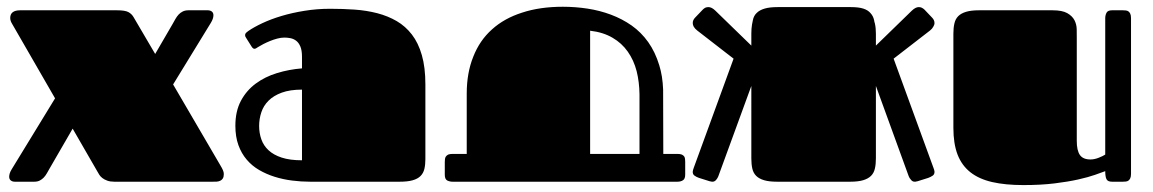

<svg xmlns="http://www.w3.org/2000/svg" viewBox="-20 -530 3364 560"><path d="M191.9 -154.8 125.5 -40Q121.1 -32.2 116.9 -24.9Q112.8 -17.6 107.7 -12.2Q102.5 -6.8 95.9 -3.4Q89.4 0 79.6 0H23.4Q16.1 0 11.5 -3.7Q6.8 -7.3 6.8 -14.6Q6.8 -19 8.5 -24.7Q10.3 -30.3 14.6 -37.1L140.6 -243.2L15.6 -460Q9.8 -469.2 9.8 -477.5Q9.8 -500 39.1 -500H320.8Q345.2 -500 354.7 -494.6Q364.3 -489.3 369.6 -480L432.6 -372.6L483.4 -460Q487.8 -467.8 491.9 -475.1Q496.1 -482.4 501.2 -487.8Q506.3 -493.2 513.2 -496.6Q520 -500 529.8 -500H585.4Q593.3 -500 597.9 -496.3Q602.5 -492.7 602.5 -485.4Q602.5 -475.6 594.7 -462.9L484.9 -283.7L623.5 -46.4Q627.4 -40 630.1 -33.9Q632.8 -27.8 632.8 -22.5Q632.8 -14.2 629.9 -9.5Q627 -4.9 622.1 -2.7Q617.2 -0.5 611.6 -0.2Q606 0 600.1 0H313.5Q301.3 0 292.7 -3.2Q284.2 -6.3 278.6 -10.7Q272.9 -15.1 269.8 -20Q266.6 -24.9 264.6 -28.8Z M884.8 0Q858.4 0 831.8 -3.4Q805.2 -6.8 781 -14.4Q756.8 -22 735.8 -34.2Q714.8 -46.4 699.5 -64.5Q684.1 -82.5 675.3 -106.9Q666.5 -131.3 666.5 -163.1Q666.5 -205.6 682.6 -235.8Q698.7 -266.1 725.8 -286.1Q752.9 -306.2 788.1 -316.9Q823.2 -327.6 860.8 -330.6V-364.3Q860.8 -383.3 856 -394.5Q851.1 -405.8 843.5 -411.4Q835.9 -417 826.9 -418.7Q817.9 -420.4 809.6 -420.4Q799.8 -420.4 788.8 -417.5Q777.8 -414.6 767.6 -410.4Q757.3 -406.2 748 -401.4Q738.8 -396.5 732.4 -392.6Q729.5 -390.6 727.1 -389.2Q724.6 -387.7 722.2 -387.7Q717.8 -387.7 713.9 -394L697.3 -420.4Q694.8 -423.8 694.8 -427.7Q694.8 -431.6 698 -434.6Q701.2 -437.5 704.1 -439.5Q720.2 -450.7 745.1 -462.4Q770 -474.1 801 -483.4Q832 -492.7 868.2 -498.5Q904.3 -504.4 942.9 -504.4Q979.5 -504.4 1014.4 -502Q1049.3 -499.5 1080.3 -491.5Q1111.3 -483.4 1137 -468.5Q1162.6 -453.6 1181.4 -429.2Q1200.2 -404.8 1210.4 -369.1Q1220.7 -333.5 1220.7 -283.7V-65.9Q1220.7 -49.8 1217.8 -37.4Q1214.8 -24.9 1206.5 -16.6Q1198.2 -8.3 1183.6 -4.2Q1168.9 0 1145.5 0ZM860.8 -268.6Q825.7 -268.6 801.8 -259.8Q777.8 -251 763.2 -236.3Q748.5 -221.7 742.2 -202.4Q735.8 -183.1 735.8 -162.6Q735.8 -142.1 742.2 -123.8Q748.5 -105.5 763.2 -91.8Q777.8 -78.1 801.8 -70.3Q825.7 -62.5 860.8 -62.5Z M1701.2 -81.1V-440.4Q1739.3 -436 1766.6 -419.9Q1793.5 -404.3 1811 -379.4Q1828.6 -354.5 1836.9 -322.3Q1844.7 -291 1845.2 -254.9V-81.1ZM1975.6 -73.7Q1973.1 -77.1 1968.8 -79.1Q1963.9 -81.1 1955.6 -81.1H1914.6Q1914.1 -269 1914.1 -269Q1912.6 -308.6 1902.8 -339.8Q1891.1 -378.4 1870.6 -407.2Q1850.1 -436 1822.3 -455.6Q1794.4 -475.1 1761.7 -487.3Q1729 -499.5 1693.4 -504.9Q1657.7 -510.3 1621.6 -510.3Q1554.7 -510.3 1502.9 -493.2Q1450.7 -476.6 1415 -444.3Q1378.9 -412.1 1360.4 -364.7Q1341.3 -317.4 1341.3 -256.8V-81.1H1300.3Q1292 -81.1 1287.1 -79.1Q1282.7 -76.7 1280.3 -73.2Q1278.3 -70.3 1277.8 -65.9L1277.3 -57.1V-20Q1277.3 -7.3 1284.7 -3.4Q1292 0 1300.3 0H1955.6Q1965.8 0 1972.2 -4.4Q1978.5 -8.3 1978.5 -21V-58.1L1978 -66.4Q1977.5 -70.8 1975.6 -73.7Z M2702.6 -40.5 2586.4 -358.9 2692.4 -440.9Q2699.2 -446.3 2702.1 -452.1Q2705.6 -457.5 2705.6 -462.9Q2705.6 -471.7 2698.2 -479L2676.3 -502Q2673.3 -504.9 2668.9 -507.3Q2665 -509.3 2659.7 -509.3Q2650.4 -509.3 2639.6 -499L2534.7 -397V-432.1Q2534.7 -448.7 2531.7 -461.9L2530.3 -466.3L2529.8 -469.7Q2527.3 -482.9 2519 -491.7Q2511.7 -500.5 2498 -504.9Q2484.4 -509.3 2461.9 -509.3H2248Q2224.6 -509.3 2210 -504.9Q2195.3 -500.5 2187 -492.2Q2178.2 -483.9 2175.8 -470.7Q2174.3 -464.8 2173.3 -458Q2171.4 -446.3 2171.4 -432.1V-397L2066.4 -499Q2055.7 -509.3 2046.4 -509.3Q2041 -509.3 2036.6 -507.3Q2032.7 -504.9 2029.8 -502L2007.8 -479Q2000.5 -471.7 2000.5 -462.9Q2000.5 -457.5 2003.4 -452.1Q2006.8 -446.3 2013.7 -440.9L2119.6 -358.9L2003.4 -40.5Q2002 -37.6 2001.5 -34.7L2000.5 -29.8Q2000 -21.5 2005.9 -17.6Q2011.2 -13.7 2018.6 -11.2L2049.3 -1.5Q2054.2 -0.5 2056.6 0Q2064 0.5 2068.8 -5.4Q2073.2 -10.7 2075.2 -16.1L2171.4 -279.3V-67.9Q2171.4 -50.8 2174.3 -38.1Q2177.2 -25.4 2185.5 -17.1Q2193.8 -8.8 2208.5 -4.4Q2223.1 0 2246.6 0H2459.5Q2482.9 0 2497.6 -4.4Q2512.2 -8.8 2520.5 -17.1Q2528.8 -25.4 2531.7 -38.1Q2534.7 -50.8 2534.7 -67.9V-279.3L2630.4 -16.1Q2632.3 -10.7 2637.2 -5.4Q2641.6 0.5 2649.4 0Q2651.9 -0.5 2656.7 -1.5L2687.5 -11.2Q2694.3 -13.7 2700.2 -17.6Q2706.1 -21.5 2705.6 -29.8L2704.6 -34.7Q2703.6 -37.6 2702.6 -40.5Z M3120.6 -119.1Q3120.6 -91.3 3129.6 -78.1Q3138.7 -64.9 3160.6 -64.9Q3171.9 -64.9 3184.3 -69.8Q3196.8 -74.7 3203.6 -79.1V-477.1Q3203.6 -485.4 3207.3 -492.7Q3210.9 -500 3223.6 -500H3254.9Q3259.3 -500 3263.7 -499.5Q3268.1 -499 3271.2 -496.8Q3274.4 -494.6 3276.6 -490Q3278.8 -485.4 3278.8 -477.1V-22.9Q3278.8 -14.6 3276.6 -10Q3274.4 -5.4 3271.2 -3.2Q3268.1 -1 3263.7 -0.5Q3259.3 0 3254.9 0H3223.6Q3210.9 0 3207.3 -7.3Q3203.6 -14.6 3203.6 -30.8Q3192.9 -26.9 3173.6 -20Q3154.3 -13.2 3125 -6.6Q3095.7 0 3055.9 4.9Q3016.1 9.8 2964.8 9.8Q2912.1 9.8 2873.8 1Q2835.4 -7.8 2810.3 -27.6Q2785.2 -47.4 2772.9 -79.1Q2760.7 -110.8 2760.7 -157.2V-432.1Q2760.7 -448.7 2763.7 -461.7Q2766.6 -474.6 2774.9 -482.9Q2783.2 -491.2 2797.9 -495.6Q2812.5 -500 2835.9 -500H3049.8Q3078.1 -500 3092.8 -491.7Q3107.4 -483.4 3113.8 -471.2Q3120.1 -459 3120.4 -444.8Q3120.6 -430.7 3120.6 -418.9Z"/></svg>

Font: Fascinate Cyrillic
Style: Regular
Weight: 900
Designer: Denis Ignatov
Foundry: Astigmatic (AOETI)
Version: Version 1.00 November 30, 2018, initial release